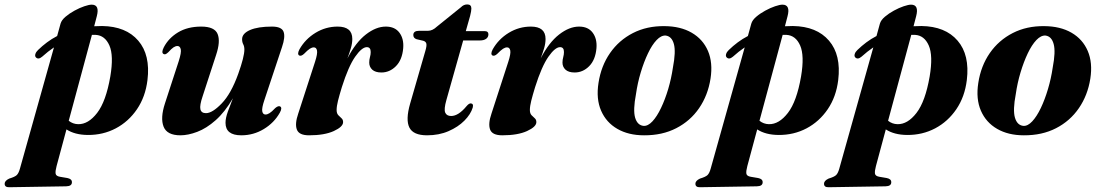

<svg xmlns="http://www.w3.org/2000/svg" viewBox="-110 -584 4841 845"><path d="M75.5 -334.5Q58.5 -320 47.5 -332Q43 -337.5 45.8 -346.5Q48.5 -355.5 57.5 -364Q76 -382 96.8 -397.5Q117.5 -413 141.5 -425.5L156.5 -480Q161 -495.5 178.2 -510.2Q195.5 -525 218 -537.2Q240.5 -549.5 261.2 -556.5Q282 -563.5 293.5 -563.5Q329.5 -563.5 316 -512.5L304.5 -468.5Q321.5 -469.5 339.5 -469.5Q444.5 -468 498.5 -405Q552.5 -342 539 -231.5Q530 -158 493 -103.5Q456 -49 399.8 -19.2Q343.5 10.5 276.5 10Q219 9.5 182.5 -14.5L139 147Q133 169.5 134.8 180.2Q136.5 191 154 194L186.5 199.5Q206.5 203.5 206.5 217.5Q207 235.5 181 236L-69.5 240Q-89.5 240.5 -89.5 224.5Q-89.5 211.5 -69.5 202Q-44.5 194.5 -36.2 186.5Q-28 178.5 -22.5 159L127.5 -375.5Q101 -357.5 75.5 -334.5ZM234 -37.5Q278.5 -36.5 317.5 -87Q356.5 -137.5 375.5 -247.5Q391 -339.5 371.5 -383.8Q352 -428 311.5 -430.5Q303 -431 294.5 -430.5L192.5 -52.5Q210.5 -38 234 -37.5Z M1122 -116Q1134 -110.5 1121.5 -88Q1096.5 -43.5 1051 -16Q1005.5 11.5 952 11.5Q882.5 11.5 882.5 -43.5Q882.5 -64.5 892.8 -93Q903 -121.5 915 -151.5Q879.5 -90.5 839 -54.8Q798.5 -19 758.2 -3.8Q718 11.5 684 11.5Q625 11.5 610 -26.5Q595 -64.5 616 -129L676.5 -314.5Q689 -353.5 685.5 -367.5Q682 -381.5 671 -381.5Q662.5 -381.5 653.5 -375.5Q644.5 -369.5 631 -354.5Q623.5 -347.5 619.2 -345.8Q615 -344 610.5 -346Q598.5 -351.5 611 -376Q632 -416.5 674 -441.8Q716 -467 775.5 -467Q834.5 -467 847.8 -434.2Q861 -401.5 841 -342L782 -161Q768 -120 772 -103Q776 -86 796.5 -86Q824.5 -86 865.8 -128.8Q907 -171.5 938.5 -259Q965.5 -334.5 965.5 -366Q965.5 -379.5 960.5 -389Q955.5 -398.5 955.5 -411.5Q955.5 -436.5 990.2 -451.8Q1025 -467 1087 -467Q1129.5 -467 1138 -444.2Q1146.5 -421.5 1131 -376.5L1053.5 -143.5Q1041.5 -108 1044.2 -94Q1047 -80 1058.5 -80Q1066.5 -80 1076.2 -86Q1086 -92 1101.5 -108.5Q1114 -119 1122 -116Z M1207.5 -339.5Q1196.5 -345 1208 -367Q1233.5 -412 1278.5 -439.5Q1323.5 -467 1376 -467Q1440.5 -467 1440.5 -412.5Q1440.5 -393.5 1434.2 -372Q1428 -350.5 1419 -327Q1455.5 -397.5 1500.2 -432.2Q1545 -467 1588 -467Q1628 -467 1648 -440Q1668 -413 1664.5 -371.5Q1660 -320.5 1632.5 -292.8Q1605 -265 1568.5 -265Q1542 -265 1528.5 -277.2Q1515 -289.5 1515 -308.5Q1515 -321 1518.2 -332.5Q1521.5 -344 1521.5 -355Q1521.5 -376.5 1504.5 -376.5Q1482.5 -376.5 1453 -334.2Q1423.5 -292 1394.5 -200.5Q1383.5 -164.5 1377.5 -140.5Q1371.5 -116.5 1371.5 -100Q1371.5 -85 1378.8 -77.2Q1386 -69.5 1393 -63.5Q1400 -57.5 1400 -46.5Q1400 -26 1359 -7.2Q1318 11.5 1250 11.5Q1206 11.5 1196.5 -13.8Q1187 -39 1202.5 -84L1276.5 -312Q1288 -347.5 1285.2 -361.5Q1282.5 -375.5 1271 -375.5Q1263 -375.5 1253.5 -369.5Q1244 -363.5 1228 -347Q1216 -336 1207.5 -339.5Z M1753 -404.5 1723 -411.5Q1709 -416.5 1709 -430Q1709 -448.5 1735 -448.5H1774Q1793.5 -448.5 1813 -467L1918.5 -552Q1930.5 -564.5 1946.5 -564.5Q1964.5 -564.5 1964.5 -546.5Q1964.5 -535.5 1959 -514L1940 -447H2023.5Q2039.5 -447 2039.5 -433Q2039.5 -420.5 2029.5 -413.2Q2019.5 -406 2002.5 -406H1928.5L1854.5 -143.5Q1843 -103 1849.5 -88.2Q1856 -73.5 1875.5 -73.5Q1907.5 -73.5 1943 -116.5Q1953.5 -129 1961.5 -129Q1975 -128.5 1970.5 -110.5Q1961.5 -81 1933.8 -53Q1906 -25 1864 -6.8Q1822 11.5 1769.5 11.5Q1709 11.5 1691.8 -22.5Q1674.5 -56.5 1695 -128L1762 -360Q1768.5 -382 1766.5 -391.5Q1764.5 -401 1753 -404.5Z M2058 -339.5Q2047 -345 2058.5 -367Q2084 -412 2129 -439.5Q2174 -467 2226.5 -467Q2291 -467 2291 -412.5Q2291 -393.5 2284.8 -372Q2278.5 -350.5 2269.5 -327Q2306 -397.5 2350.8 -432.2Q2395.5 -467 2438.5 -467Q2478.5 -467 2498.5 -440Q2518.5 -413 2515 -371.5Q2510.5 -320.5 2483 -292.8Q2455.5 -265 2419 -265Q2392.5 -265 2379 -277.2Q2365.5 -289.5 2365.5 -308.5Q2365.5 -321 2368.8 -332.5Q2372 -344 2372 -355Q2372 -376.5 2355 -376.5Q2333 -376.5 2303.5 -334.2Q2274 -292 2245 -200.5Q2234 -164.5 2228 -140.5Q2222 -116.5 2222 -100Q2222 -85 2229.2 -77.2Q2236.5 -69.5 2243.5 -63.5Q2250.5 -57.5 2250.5 -46.5Q2250.5 -26 2209.5 -7.2Q2168.5 11.5 2100.5 11.5Q2056.5 11.5 2047 -13.8Q2037.5 -39 2053 -84L2127 -312Q2138.5 -347.5 2135.8 -361.5Q2133 -375.5 2121.5 -375.5Q2113.5 -375.5 2104 -369.5Q2094.5 -363.5 2078.5 -347Q2066.5 -336 2058 -339.5Z M2814.5 -469Q2885 -468.5 2934.2 -440Q2983.5 -411.5 3005.8 -359.8Q3028 -308 3017 -237.5Q3005.5 -164.5 2966.8 -108Q2928 -51.5 2866.2 -19.8Q2804.5 12 2724.5 11.5Q2656 11.5 2607 -16.8Q2558 -45 2535.5 -96.8Q2513 -148.5 2524 -219Q2535.5 -294 2574.8 -350.5Q2614 -407 2675.5 -438.5Q2737 -470 2814.5 -469ZM2722 -30Q2741.5 -28.5 2761.5 -50Q2781.5 -71.5 2799.2 -108.8Q2817 -146 2830.8 -192.2Q2844.5 -238.5 2851.5 -286.5Q2865 -356.5 2855.8 -390.2Q2846.5 -424 2820 -427.5Q2800 -429 2779.8 -407.8Q2759.5 -386.5 2741.8 -349.2Q2724 -312 2710 -265.5Q2696 -219 2689 -170Q2675.5 -99.5 2685.2 -66.2Q2695 -33 2722 -30Z M3115.5 -334.5Q3098.5 -320 3087.5 -332Q3083 -337.5 3085.8 -346.5Q3088.5 -355.5 3097.5 -364Q3116 -382 3136.8 -397.5Q3157.5 -413 3181.5 -425.5L3196.5 -480Q3201 -495.5 3218.2 -510.2Q3235.5 -525 3258 -537.2Q3280.5 -549.5 3301.2 -556.5Q3322 -563.5 3333.5 -563.5Q3369.5 -563.5 3356 -512.5L3344.5 -468.5Q3361.5 -469.5 3379.5 -469.5Q3484.5 -468 3538.5 -405Q3592.5 -342 3579 -231.5Q3570 -158 3533 -103.5Q3496 -49 3439.8 -19.2Q3383.5 10.5 3316.5 10Q3259 9.5 3222.5 -14.5L3179 147Q3173 169.5 3174.8 180.2Q3176.5 191 3194 194L3226.5 199.5Q3246.5 203.5 3246.5 217.5Q3247 235.5 3221 236L2970.5 240Q2950.5 240.5 2950.5 224.5Q2950.5 211.5 2970.5 202Q2995.5 194.5 3003.8 186.5Q3012 178.5 3017.5 159L3167.5 -375.5Q3141 -357.5 3115.5 -334.5ZM3274 -37.5Q3318.5 -36.5 3357.5 -87Q3396.5 -137.5 3415.5 -247.5Q3431 -339.5 3411.5 -383.8Q3392 -428 3351.5 -430.5Q3343 -431 3334.5 -430.5L3232.5 -52.5Q3250.5 -38 3274 -37.5Z M3681.5 -334.5Q3664.5 -320 3653.5 -332Q3649 -337.5 3651.8 -346.5Q3654.5 -355.5 3663.5 -364Q3682 -382 3702.8 -397.5Q3723.5 -413 3747.5 -425.5L3762.5 -480Q3767 -495.5 3784.2 -510.2Q3801.5 -525 3824 -537.2Q3846.5 -549.5 3867.2 -556.5Q3888 -563.5 3899.5 -563.5Q3935.5 -563.5 3922 -512.5L3910.5 -468.5Q3927.5 -469.5 3945.5 -469.5Q4050.5 -468 4104.5 -405Q4158.5 -342 4145 -231.5Q4136 -158 4099 -103.5Q4062 -49 4005.8 -19.2Q3949.5 10.5 3882.5 10Q3825 9.5 3788.5 -14.5L3745 147Q3739 169.5 3740.8 180.2Q3742.5 191 3760 194L3792.5 199.5Q3812.5 203.5 3812.5 217.5Q3813 235.5 3787 236L3536.5 240Q3516.5 240.5 3516.5 224.5Q3516.5 211.5 3536.5 202Q3561.5 194.5 3569.8 186.5Q3578 178.5 3583.5 159L3733.5 -375.5Q3707 -357.5 3681.5 -334.5ZM3840 -37.5Q3884.5 -36.5 3923.5 -87Q3962.5 -137.5 3981.5 -247.5Q3997 -339.5 3977.5 -383.8Q3958 -428 3917.5 -430.5Q3909 -431 3900.5 -430.5L3798.5 -52.5Q3816.5 -38 3840 -37.5Z M4486 -469Q4556.5 -468.5 4605.8 -440Q4655 -411.5 4677.2 -359.8Q4699.5 -308 4688.5 -237.5Q4677 -164.5 4638.2 -108Q4599.5 -51.5 4537.8 -19.8Q4476 12 4396 11.5Q4327.5 11.5 4278.5 -16.8Q4229.5 -45 4207 -96.8Q4184.5 -148.5 4195.5 -219Q4207 -294 4246.2 -350.5Q4285.5 -407 4347 -438.5Q4408.5 -470 4486 -469ZM4393.5 -30Q4413 -28.5 4433 -50Q4453 -71.5 4470.8 -108.8Q4488.5 -146 4502.2 -192.2Q4516 -238.5 4523 -286.5Q4536.5 -356.5 4527.2 -390.2Q4518 -424 4491.5 -427.5Q4471.5 -429 4451.2 -407.8Q4431 -386.5 4413.2 -349.2Q4395.5 -312 4381.5 -265.5Q4367.5 -219 4360.5 -170Q4347 -99.5 4356.8 -66.2Q4366.5 -33 4393.5 -30Z"/></svg>

Font: Fraunces 72pt S000
Style: Bold Italic
Weight: 700
Italic angle: -16°
Version: Version 1.000; ttfautohint (v1.8.3)